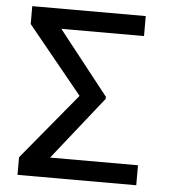

<svg xmlns="http://www.w3.org/2000/svg" viewBox="-51 -738 700 785"><g transform="rotate(5 299.5 -346.0)"><path d="M537.1 0H49.8V-72.3L274.4 -343.8L49.8 -619.1V-692.4H515.6V-610.4H176.3L381.8 -349.6V-340.8L176.3 -82H537.1Z"/></g></svg>

Font: Pretendard
Style: Regular
Weight: 400
Designer: Base glyphs from Inter by Rasmus Andersson; Hangeul glyphs from Noto Sans CJK(Source Han Sans) by Jang Soo-young and Kan
Foundry: Kil Hyung-jin
Version: Version 1.309